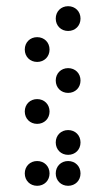

<svg xmlns="http://www.w3.org/2000/svg" viewBox="-20 -410 340 620"><path d="M200 -310C223 -310 240 -327 240 -350C240 -373 223 -390 200 -390C177 -390 160 -373 160 -350C160 -327 177 -310 200 -310ZM100 -210C123 -210 140 -227 140 -250C140 -273 123 -290 100 -290C77 -290 60 -273 60 -250C60 -227 77 -210 100 -210ZM200 -110C223 -110 240 -127 240 -150C240 -173 223 -190 200 -190C177 -190 160 -173 160 -150C160 -127 177 -110 200 -110ZM100 -10C123 -10 140 -27 140 -50C140 -73 123 -90 100 -90C77 -90 60 -73 60 -50C60 -27 77 -10 100 -10ZM200 90C223 90 240 73 240 50C240 27 223 10 200 10C177 10 160 27 160 50C160 73 177 90 200 90ZM100 190C123 190 140 173 140 150C140 127 123 110 100 110C77 110 60 127 60 150C60 173 77 190 100 190ZM200 190C223 190 240 173 240 150C240 127 223 110 200 110C177 110 160 127 160 150C160 173 177 190 200 190Z"/></svg>

Font: TINY 5x3 80
Style: Regular
Weight: 200
Designer: Jack Halten Fahnestock
Foundry: Velvetyne Type Foundry
Version: Version 1.002;hotconv 1.0.109;makeotfexe 2.5.65596